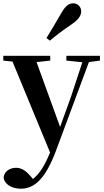

<svg xmlns="http://www.w3.org/2000/svg" viewBox="-27 -875 629 1166"><path d="M255 -644 276 -628C310 -657 346 -685 406 -726C448 -754 466 -779 466 -806C466 -836 442 -855 418 -855C390 -855 369 -837 345 -795C306 -727 281 -686 255 -644ZM376 -507 473 -497 405 -290 338 -104 195 -498 278 -507V-536H-7V-507L49 -501L277 51C246 128 214 180 173 212L158 194C133 165 106 144 71 144C36 144 1 162 -5 201C-2 245 47 271 99 271C182 271 248 212 312 43L513 -498L580 -507V-536H376Z"/></svg>

Font: Noto Serif CJK HK
Style: Bold
Weight: 700
Designer: Ryoko NISHIZUKA 西塚涼子 (kana & ideographs); Frank Grießhammer (Latin, Greek & Cyrillic); Wenlong ZHANG 张文龙 (bopomofo); San
Foundry: Adobe
Version: Version 2.001;hotconv 1.1.0;makeotfexe 2.6.0